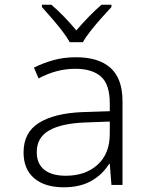

<svg xmlns="http://www.w3.org/2000/svg" viewBox="-20 -785 640 815"><path d="M250 10Q170 10 125 -28.5Q80 -67 80 -138Q80 -223 145.5 -263.5Q211 -304 327 -309L446 -313V-346Q446 -427 408.5 -460Q371 -493 300 -493Q219 -493 144 -452L124 -498Q162 -517 206 -529.5Q250 -542 303 -542Q399 -542 449.5 -496.5Q500 -451 500 -355V0H453L446 -89H443Q415 -44 367.5 -17Q320 10 250 10ZM259 -39Q343 -39 394.5 -86Q446 -133 446 -217V-269L339 -265Q240 -261 188 -231Q136 -201 136 -139Q136 -90 168 -64.5Q200 -39 259 -39ZM276 -606Q264 -628 243 -655Q222 -682 199 -708.5Q176 -735 158 -755V-765H198Q225 -742 253 -713Q281 -684 304 -656Q328 -684 356 -713Q384 -742 411 -765H453V-755Q434 -735 410.5 -708.5Q387 -682 365.5 -655Q344 -628 332 -606Z"/></svg>

Font: Noto Sans Mono Light
Style: Regular
Weight: 300
Designer: Monotype Design Team
Foundry: Monotype Imaging Inc.
Version: Version 2.014; ttfautohint (v1.8.4.7-5d5b)